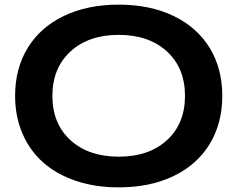

<svg xmlns="http://www.w3.org/2000/svg" viewBox="-20 -787 1020 825"><path d="M490.2 18.1Q389.2 18.1 305.9 -10Q222.7 -38.1 165.3 -89.1Q107.9 -140.1 76.4 -213.4Q44.9 -286.6 44.9 -375Q44.9 -492.7 99.1 -581.3Q153.3 -669.9 254.4 -718.5Q355.5 -767.1 490.2 -767.1Q624.5 -767.1 725.6 -718.5Q826.7 -669.9 880.9 -581.3Q935.1 -492.7 935.1 -375Q935.1 -256.8 880.9 -168Q826.7 -79.1 725.8 -30.5Q625 18.1 490.2 18.1ZM774.9 -375Q774.9 -494.6 697.3 -565.9Q619.6 -637.2 490.2 -637.2Q360.4 -637.2 282.7 -565.7Q205.1 -494.1 205.1 -375Q205.1 -255.9 282.7 -184.8Q360.4 -113.8 490.2 -113.8Q620.1 -113.8 697.5 -184.8Q774.9 -255.9 774.9 -375Z"/></svg>

Font: Mattone
Style: Regular
Weight: 400
Width: 6
Designer: Nunzio Mazzaferro
Foundry: Collletttivo
Version: Version 2.000;Glyphs 3.2 (3217)